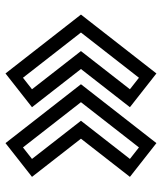

<svg xmlns="http://www.w3.org/2000/svg" viewBox="34 -622 582 689"><g transform="rotate(90 324.5 -278.0)"><path d="M500.5 -28 593.5 -101 455.5 -278 593.5 -455 500.5 -528 305.5 -278ZM250.5 -28 55.5 -278 250.5 -528 343.5 -455 205.5 -278 343.5 -101ZM503.1 -49.1 572.5 -103.6 436.5 -278 572.5 -452.4 503.1 -506.9 324.5 -278ZM253.1 -49.1 322.5 -103.6 186.5 -278 322.5 -452.4 253.1 -506.9 74.5 -278ZM503.1 -49.1 324.5 -278 503.1 -506.9 572.5 -452.4 436.5 -278 572.5 -103.6ZM253.1 -49.1 74.5 -278 253.1 -506.9 322.5 -452.4 186.5 -278 322.5 -103.6ZM500.5 -28 305.5 -278 500.5 -528 593.5 -455 455.5 -278 593.5 -101ZM250.5 -28 343.5 -101 205.5 -278 343.5 -455 250.5 -528 55.5 -278ZM509.5 -69.9 347.2 -278 509.5 -486.1 550.8 -453.7 413.8 -278 550.8 -102.3ZM259.5 -69.9 97.2 -278 259.5 -486.1 300.8 -453.7 163.8 -278 300.8 -102.3ZM494.1 -7.2 615.2 -102.3 478.2 -278 615.2 -453.7 494.1 -548.8 282.8 -278ZM244.1 -7.2 365.2 -102.3 228.2 -278 365.2 -453.7 244.1 -548.8 32.8 -278Z"/></g></svg>

Font: Hussar Outliner
Style: Regular
Weight: 700
Foundry: Cannot Into Space Fonts
Version: Version 0.92